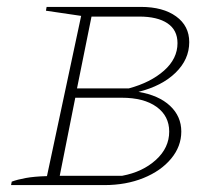

<svg xmlns="http://www.w3.org/2000/svg" viewBox="-20 -536 643 556"><path d="M12 0 14 -10Q30 -16 54.5 -20.5Q79 -25 116 -26L215 -490L113 -505L115 -516H388Q452 -516 490 -488.5Q528 -461 528 -414Q528 -364 488.5 -325.5Q449 -287 381 -270Q440 -260 472.5 -229.5Q505 -199 505 -155Q505 -112 475.5 -76.5Q446 -41 395.5 -20.5Q345 0 282 0ZM383 -488H245L203 -280H353Q416 -297 455 -331.5Q494 -366 494 -411Q494 -449 465 -468.5Q436 -488 383 -488ZM153 -27H334Q393 -38 431.5 -73Q470 -108 470 -155Q470 -200 433.5 -226.5Q397 -253 332 -253H198Z"/></svg>

Font: Piazzolla SC Thin
Style: Italic
Weight: 100
Italic angle: -11.3°
Designer: Juan Pablo del Peral
Foundry: Huerta Tipografica
Version: Version 1.330